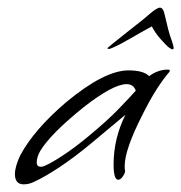

<svg xmlns="http://www.w3.org/2000/svg" viewBox="-20 -483 474 502"><path d="M42 -1Q19 -1 19 -28Q19 -47 33 -77Q69 -144 152 -215Q253 -299 316 -299Q355 -299 370 -284Q393 -301 419 -301Q424 -301 424 -298Q424 -296 422 -294Q408 -278 390.5 -251Q373 -224 353 -184Q306 -92 306 -49Q306 -39 307 -37V-36Q307 -30 301 -21.5Q295 -13 289 -13Q277 -13 277 -53Q277 -121 308 -183L223 -112Q175 -72 136.5 -46.5Q98 -21 70 -8Q56 -1 42 -1ZM87 -47Q93 -47 100 -51Q113 -56 145 -77Q177 -98 214 -129Q260 -167 290.5 -198.5Q321 -230 335 -246Q329 -263 311 -263Q276 -263 199 -203Q112 -133 85 -88Q76 -72 76 -58Q76 -47 87 -47ZM264 -355Q261 -355 261 -357Q261 -358 273.5 -368Q286 -378 303.5 -392Q321 -406 339 -420Q357 -434 367 -443Q390 -463 398 -463Q407 -463 411 -443Q415 -425 419.5 -407.5Q424 -390 429 -377Q434 -362 434 -358Q434 -354 431 -354Q428 -354 420 -360Q412 -367 398.5 -382.5Q385 -398 377 -414Q351 -400 322 -383Q293 -366 274 -358Q268 -355 264 -355Z"/></svg>

Font: Whisper
Style: Regular
Weight: 400
Designer: Robert E. Leuschke
Foundry: Robert E. Leuschke
Version: Version 1.010; ttfautohint (v1.8.4.7-5d5b)